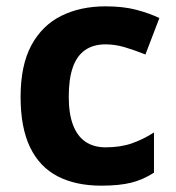

<svg xmlns="http://www.w3.org/2000/svg" viewBox="-20 -576 554 606"><path d="M300 10Q219 10 162 -19.5Q105 -49 75 -111Q45 -173 45 -270Q45 -370 79 -433Q113 -496 173.5 -526Q234 -556 313 -556Q369 -556 410.5 -545Q452 -534 483 -519L439 -404Q404 -418 373.5 -427Q343 -436 313 -436Q274 -436 248 -417.5Q222 -399 209.5 -362.5Q197 -326 197 -271Q197 -217 210.5 -181.5Q224 -146 250 -128.5Q276 -111 313 -111Q360 -111 396 -123.5Q432 -136 466 -158V-31Q432 -9 394.5 0.5Q357 10 300 10Z"/></svg>

Font: Noto Sans Tamil
Style: Regular
Weight: 400
Designer: Jelle Bosma - Monotype Design Team
Foundry: Monotype Imaging Inc.
Version: Version 2.003